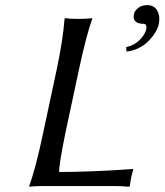

<svg xmlns="http://www.w3.org/2000/svg" viewBox="-20 -718 635 741"><path d="M548.3 -698.2Q575.7 -698.2 587.4 -676Q599.1 -653.8 592.8 -625Q585.9 -592.3 551.5 -558.3Q517.1 -524.4 468.3 -519L466.8 -536.1Q497.1 -542 518.6 -563.5Q540 -585 544.4 -605Q546.4 -614.7 543.7 -620.4Q541 -626 535.2 -626Q488.8 -626 497.1 -664.1Q500 -677.2 513.7 -687.7Q527.3 -698.2 548.3 -698.2ZM231.4 -200.2Q206.5 -76.2 208.5 -54.2Q268.1 -54.2 339.1 -57.1Q410.2 -60.1 451.7 -63L493.2 -65.9L494.1 -62Q489.7 -50.3 485.4 -28.8Q483.9 -22 481 0L478.5 2.9Q455.1 0 418.9 0H146Q130.9 0 117.7 0.7Q104.5 1.5 98.6 2L93.3 2.9L92.8 0Q117.2 -66.9 145.5 -200.2L197.8 -444.8Q223.6 -566.4 229 -645L231.9 -647.9Q249 -645 283.2 -645Q298.8 -645 312 -645.8Q325.2 -646.5 330.6 -647.5L335.9 -647.9V-645Q313.5 -584 283.7 -444.8Z"/></svg>

Font: Linux Biolinum G
Style: Italic
Weight: 400
Italic angle: -12°
Designer: Philipp H. Poll
Foundry: Philipp H. Poll
Version: Version 0.5.1